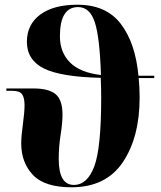

<svg xmlns="http://www.w3.org/2000/svg" viewBox="-20 -784 682 814"><path d="M283 10Q429 10 500.5 -96Q572 -202 572 -371Q572 -414 568 -453H634V-463H567Q554 -602 492 -683Q430 -764 308 -764Q207 -764 150.5 -722Q94 -680 94 -607Q94 -530 165.5 -494Q237 -458 407 -454Q408 -432 408.5 -411.5Q409 -391 409 -369Q409 -156 379.5 -78Q350 0 293 0Q229 0 229 -110Q229 -162 237 -212.5Q245 -263 245 -298Q245 -360 216 -384.5Q187 -409 122 -409H7V-399H32Q63 -399 73.5 -384.5Q84 -370 84 -338Q84 -307 77 -257Q70 -207 70 -176Q70 -95 119.5 -42.5Q169 10 283 10ZM408 -466Q320 -476 277 -519Q234 -562 234 -630Q234 -754 311 -754Q361 -754 382 -689.5Q403 -625 408 -466Z"/></svg>

Font: Noto Serif Display SemiCondensed Extra
Style: Regular
Weight: 800
Width: 4
Designer: Monotype Design Team
Foundry: Monotype Imaging Inc.
Version: Version 1.900